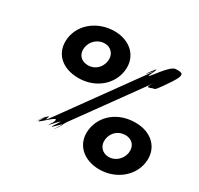

<svg xmlns="http://www.w3.org/2000/svg" viewBox="-175 -1057 1336 1288"><g transform="rotate(30 493.0 -412.5)"><path d="M113 -643C97 -529 174 -446 309 -446C437 -446 539 -529 555 -643C571 -759 486 -840 364 -840C238 -840 129 -759 113 -643ZM848 -825C834 -825 811 -820 736 -722C659 -620 785 -828 712 -732C640 -632 779 -831 709 -730C637 -626 777 -809 701 -703C629 -603 368 -242 296 -142C208 -20 318 -197 231 -85C155 13 301 -185 233 -83C175 5 358 -203 311 -103C239 -3 403 -204 334 -103C266 -4 429 -198 358 -94C286 6 435 -194 361 -95C288 2 437 -216 369 -122L775 -684C718 -606 748 -627 780 -637C794 -637 799 -640 867 -742C925 -830 888 -825 848 -825ZM242 -643C250 -697 296 -736 347 -736C397 -736 432 -697 424 -643C416 -589 373 -552 322 -552C268 -552 234 -589 242 -643ZM542 -182C526 -66 611 15 737 15C859 15 968 -66 984 -182C1000 -296 920 -379 792 -379C657 -379 558 -296 542 -182ZM671 -182C679 -236 721 -273 775 -273C826 -273 861 -236 853 -182C845 -128 800 -89 750 -89C699 -89 663 -128 671 -182Z"/></g></svg>

Font: Hussar Przerywany
Style: Obl
Weight: 400
Foundry: Cannot Into Space Fonts
Version: Version 0.982